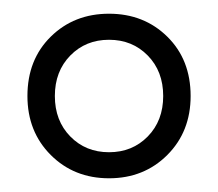

<svg xmlns="http://www.w3.org/2000/svg" viewBox="-20 -720 318 280"><path d="M20 -580Q20 -633 54 -666.5Q88 -700 139 -700Q190 -700 224 -666.5Q258 -633 258 -580Q258 -528 224 -494Q190 -460 139 -460Q88 -460 54 -494Q20 -528 20 -580ZM60 -580Q60 -544 82.5 -521Q105 -498 139 -498Q173 -498 195.5 -521Q218 -544 218 -580Q218 -616 195.5 -639Q173 -662 139 -662Q105 -662 82.5 -639Q60 -616 60 -580Z"/></svg>

Font: Jost*
Style: Regular
Weight: 400
Version: Version 3.7